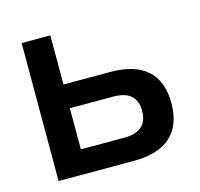

<svg xmlns="http://www.w3.org/2000/svg" viewBox="-80 -586 700 672"><g transform="rotate(-15 270.0 -250.0)"><path d="M53 0H326C444 0 505 -55 505 -162C505 -268 444 -322 326 -322H157V-500H53ZM157 -87V-236H314C371 -236 399 -211 399 -162C399 -112 371 -87 314 -87Z"/></g></svg>

Font: LT Wave Alt Medium
Style: Regular
Weight: 500
Designer: Daniel Lyons
Version: Version 2.5 (Glyphs App)